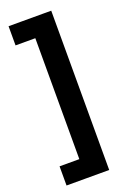

<svg xmlns="http://www.w3.org/2000/svg" viewBox="-156 -749 620 922"><g transform="rotate(-20 154.5 -288.0)"><path d="M234 119H117V-681H234ZM234 119H16V21H234ZM234 -597H16V-695H234Z"/></g></svg>

Font: Bricolage Grotesque 16pt SemiBold
Style: Regular
Weight: 600
Version: Version 1.001;gftools[0.9.33.dev8+g029e19f]